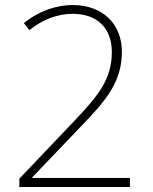

<svg xmlns="http://www.w3.org/2000/svg" viewBox="-20 -744 610 764"><path d="M497 0V-36H108V-38L304 -243C404 -346 465 -420 465 -538C465 -650 387 -724 269 -724C206 -724 135 -701 75 -652L97 -624C150 -667 210 -689 269 -689C366 -689 425 -633 425 -537C425 -429 372 -364 273 -260L57 -33V0Z"/></svg>

Font: Noto Sans Lao ExtraLight
Style: Regular
Weight: 200
Designer: Monotype Design Team
Foundry: Monotype Imaging Inc.
Version: Version 2.003